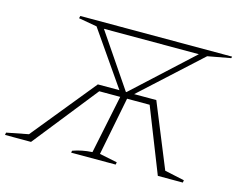

<svg xmlns="http://www.w3.org/2000/svg" viewBox="-108 -782 1145 920"><g transform="rotate(15 464.0 -322.0)"><path d="M311 0 313 -10Q357 -26 409 -29L469 -319H365L112 0H-17L-15 -12L93 -33L350 -349H457L272 -616L181 -632L184 -644H937L935 -636L821 -615L530 -349H640L769 -33L867 -12L865 0H741L615 -319H503L446 -30L534 -12L532 0ZM309 -614 489 -349H492L780 -614Z"/></g></svg>

Font: Piazzolla SC Thin
Style: Italic
Weight: 100
Italic angle: -11.3°
Designer: Juan Pablo del Peral
Foundry: Huerta Tipografica
Version: Version 1.330